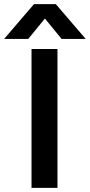

<svg xmlns="http://www.w3.org/2000/svg" viewBox="-75 -912 436 932"><path d="M204 0H78V-674H204ZM62 -723H-55L90 -892H196L341 -723H224L143 -822Z"/></svg>

Font: Hind Siliguri SemiBold
Style: Regular
Weight: 600
Designer: Jyotish Sonowal
Foundry: Indian Type Foundry
Version: Version 1.001;PS 1.0;hotconv 1.0.86;makeotf.lib2.5.63406; tt